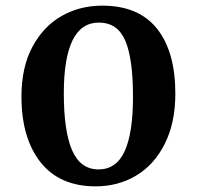

<svg xmlns="http://www.w3.org/2000/svg" viewBox="-20 -650 697 680"><path d="M56 -308Q56 -412 95 -484.5Q134 -557 198.5 -593.5Q263 -630 342 -630Q471 -630 536 -548.5Q601 -467 601 -318Q601 -215 563.5 -140.5Q526 -66 462 -28Q398 10 319 10Q191 10 123.5 -75.5Q56 -161 56 -308ZM451 -307Q451 -443 423.5 -506.5Q396 -570 330 -570Q206 -570 206 -319Q206 -185 235.5 -117.5Q265 -50 329 -50Q392 -50 421.5 -114.5Q451 -179 451 -307Z"/></svg>

Font: Koeln Type Serif
Style: Bold
Weight: 700
Designer: Eben Sorkin
Foundry: Eben Sorkin
Version: Version 2.002